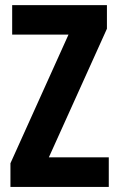

<svg xmlns="http://www.w3.org/2000/svg" viewBox="-20 -734 468 754"><path d="M407.2 -116.2V0H21V-92.8L249 -598.1H27.8V-713.9H399.9V-621.1L171.9 -116.2Z"/></svg>

Font: Open Sans Hebrew Condensed
Style: Bold
Weight: 700
Width: 3
Foundry: Ascender Corporation, Yanek Iontef
Version: Version 2.001;PS 002.001;hotconv 1.0.70;makeotf.lib2.5.58329